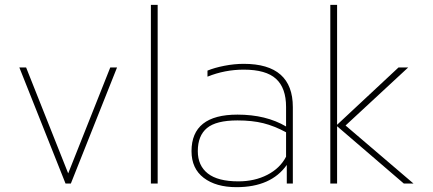

<svg xmlns="http://www.w3.org/2000/svg" viewBox="-20 -759 1790 794"><path d="M251 0 60 -480H88L262 -42L436 -480H464L273 0Z M604 0V-739H632V0Z M772 -134Q772 -285 962 -285Q1080 -285 1163 -236V-317Q1163 -395 1121.5 -433Q1080 -471 988 -471Q910 -471 838 -442V-467Q867 -479 908 -487Q949 -495 988 -495Q1191 -495 1191 -316V0H1166V-77Q1101 15 958 15Q873 15 822.5 -23.5Q772 -62 772 -134ZM962 -261Q874 -261 836 -229.5Q798 -198 798 -134Q798 -74 839.5 -41.5Q881 -9 966 -9Q1033 -9 1085.5 -36Q1138 -63 1163 -111V-212Q1115 -238 1069 -249.5Q1023 -261 962 -261Z M1346 0V-739H1374V-243L1628 -480H1668L1409 -240L1690 0H1650L1374 -237V0Z"/></svg>

Font: Prompt Thin
Style: Regular
Weight: 100
Designer: Katatrad Team
Foundry: CadsonDemak
Version: Version 1.030